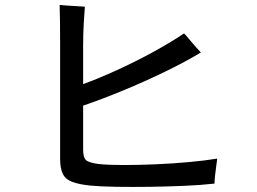

<svg xmlns="http://www.w3.org/2000/svg" viewBox="-20 -777 1040 776"><path d="M344 -27Q298 -32 271.5 -42Q245 -52 234 -74Q223 -96 223 -135V-600Q223 -646 222.5 -689Q222 -732 221 -757Q231 -756 251.5 -754.5Q272 -753 292.5 -752Q313 -751 323 -750Q321 -726 318.5 -683Q316 -640 316 -590V-437Q379 -460 452.5 -493.5Q526 -527 597.5 -566Q669 -605 724 -642Q732 -634 745 -618Q758 -602 771.5 -587Q785 -572 792 -565Q729 -527 646.5 -487Q564 -447 478 -411.5Q392 -376 316 -350V-173Q316 -140 328 -129.5Q340 -119 380 -114Q419 -110 480 -110Q541 -110 610 -113Q679 -116 744.5 -122Q810 -128 858 -136Q857 -126 854 -106Q851 -86 849 -66Q847 -46 847 -35Q795 -29 726.5 -26Q658 -23 586 -22Q514 -21 450.5 -22Q387 -23 344 -27Z"/></svg>

Font: Zen Kaku Gothic Antique Medium
Style: Regular
Weight: 500
Designer: Yoshimichi Ohira
Foundry: Positype
Version: Version 1.002